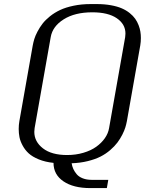

<svg xmlns="http://www.w3.org/2000/svg" viewBox="-20 -812 748 967"><path d="M317.9 -31.2Q361.8 -31.2 399.9 -42.5Q438 -53.7 464.6 -72.8Q491.2 -91.8 508.1 -116Q524.9 -140.1 529.3 -166.5L610.4 -625Q611.8 -634.3 611.8 -643.1Q611.8 -690.4 568.1 -720.2Q524.4 -750 444.8 -750Q356.9 -750 300.8 -714.6Q244.6 -679.2 235.4 -625L154.3 -166.5Q152.8 -157.2 152.8 -147.9Q152.8 -98.6 196.3 -64.9Q239.7 -31.2 317.9 -31.2ZM145 -583.5Q147.9 -599.1 152.8 -615.5Q157.7 -631.8 168.7 -652.8Q179.7 -673.8 194.1 -692.6Q208.5 -711.4 231.7 -730Q254.9 -748.5 283 -761.7Q311 -774.9 350.8 -783.2Q390.6 -791.5 436.5 -791.5H467.8Q506.3 -791.5 538.6 -785.6Q570.8 -779.8 593.3 -770Q615.7 -760.3 633.1 -746.3Q650.4 -732.4 660.9 -717.5Q671.4 -702.6 678 -685.3Q684.6 -668 687 -652.6Q689.5 -637.2 689.5 -620.6Q689.5 -601.6 686.5 -583.5L619.1 -202.1Q616.2 -186.5 611.3 -170.4Q606.4 -154.3 595.9 -133.5Q585.4 -112.8 571.3 -94Q557.1 -75.2 535.2 -56.2Q513.2 -37.1 486.3 -23.4Q459.5 -9.8 421.9 -0.5Q384.3 8.8 340.8 10.3Q343.3 25.9 349.4 39.3Q355.5 52.7 366.5 65.7Q377.4 78.6 397 86.2Q416.5 93.8 441.9 93.8H525.4L518.1 135.3H434.6Q349.6 135.3 299.6 101.3Q249.5 67.4 249.5 8.3Q207.5 3.9 175.3 -9.3Q143.1 -22.5 124.5 -39.6Q106 -56.6 94 -78.9Q82 -101.1 78.1 -121.1Q74.2 -141.1 74.2 -162.6Q74.2 -182.6 77.6 -202.1Z"/></svg>

Font: Resagnicto
Style: Italic
Weight: 500
Italic angle: -10°
Version: Version 0.999